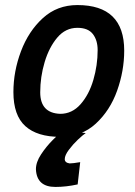

<svg xmlns="http://www.w3.org/2000/svg" viewBox="-20 -530 535 759"><path d="M218 11Q127 11 80 -31.5Q33 -74 33 -166Q33 -248 63 -327.5Q93 -407 149.5 -458.5Q206 -510 286 -510Q471 -510 471 -330Q471 -250 443 -171.5Q415 -93 358.5 -41Q302 11 218 11ZM218 -80Q265 -80 298.5 -118Q332 -156 349 -214Q366 -272 366 -332Q366 -371 347 -395.5Q328 -420 286 -420Q239 -420 206.5 -381.5Q174 -343 156.5 -284.5Q139 -226 139 -165Q139 -83 218 -80ZM199 209Q125 209 122 139Q122 111 142.5 80Q163 49 188.5 23.5Q214 -2 232 -14L319 -4Q307 4 287.5 22.5Q268 41 252 62.5Q236 84 236 99Q236 113 255 116Q268 116 297 111L287 199Q241 209 199 209Z"/></svg>

Font: Storia Sans SemiBold
Style: Italic
Weight: 600
Italic angle: -13°
Designer: Campivisivi
Foundry: Accademia di Belle Arti di Urbino and students of MA course of Visual design
Version: Version 60.001;May 25, 2020;FontCreator 12.0.0.2522 64-bit